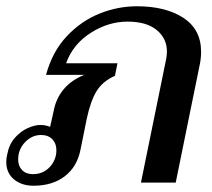

<svg xmlns="http://www.w3.org/2000/svg" viewBox="-42 -583 677 613"><path d="M-22 -66Q-22 -78 -19 -90Q-13 -122 5.5 -143Q24 -164 46.5 -174Q69 -184 87 -184Q103 -184 118 -178L129 -227Q136 -267 160.5 -297Q185 -327 227 -344H105Q125 -418 171 -467Q217 -516 275.5 -539.5Q334 -563 395 -563Q487 -563 543.5 -526Q600 -489 600 -418Q600 -397 596 -378L519 0H408L489 -397Q491 -411 491 -418Q491 -460 458.5 -487Q426 -514 365 -514Q304 -514 247.5 -478Q191 -442 169 -381H333L325 -341Q285 -323 266 -291.5Q247 -260 235 -204L215 -105Q204 -50 164.5 -20Q125 10 65 10Q27 10 2.5 -10.5Q-22 -31 -22 -66ZM137 -90Q138 -95 138 -104Q138 -125 125 -138.5Q112 -152 89 -152Q60 -152 38 -129Q16 -106 16 -74Q16 -53 28.5 -40Q41 -27 63 -27Q92 -27 112 -45Q132 -63 137 -90Z"/></svg>

Font: Taviraj Medium
Style: Italic
Weight: 500
Italic angle: -12°
Designer: Katatrad Team
Foundry: CadsonDemak
Version: Version 1.001